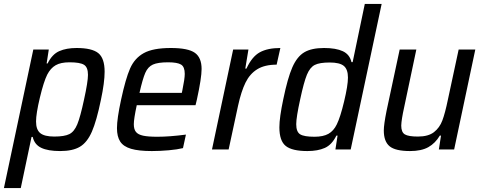

<svg xmlns="http://www.w3.org/2000/svg" viewBox="-40 -763 2464 980"><path d="M130 -510H209L198 -439H203Q226 -486 262.5 -502Q299 -518 351 -518Q429 -518 461.5 -492Q494 -466 494 -397Q494 -342 475 -253Q453 -146 429 -91Q405 -36 368 -14Q331 8 267 8Q205 8 170.5 -8.5Q136 -25 127 -64H121L66 197H-20ZM389 -255Q409 -346 409 -381Q409 -420 388.5 -432.5Q368 -445 315 -445Q270 -445 244 -430Q218 -415 201 -382Q183 -346 163.5 -264.5Q144 -183 144 -143Q144 -101 165.5 -83.5Q187 -66 237 -66Q289 -66 314 -78.5Q339 -91 354.5 -128.5Q370 -166 389 -255Z M557 -109Q557 -157 578 -254Q601 -361 624 -413.5Q647 -466 694 -492Q741 -518 832 -518Q920 -518 954.5 -493.5Q989 -469 989 -411Q989 -365 965 -255L958 -226H658Q643 -156 643 -129Q643 -103 654 -89.5Q665 -76 690.5 -70.5Q716 -65 763 -65Q825 -65 909 -76L894 -7Q866 0 821.5 4Q777 8 735 8Q668 8 629 -3.5Q590 -15 573.5 -40.5Q557 -66 557 -109ZM888 -289 891 -303Q903 -361 903 -386Q903 -422 884 -433.5Q865 -445 818 -445Q766 -445 740.5 -433.5Q715 -422 701.5 -391Q688 -360 672 -289Z M1150 -510H1228L1212 -413H1218Q1246 -474 1286 -496Q1326 -518 1391 -518L1372 -433Q1311 -433 1273 -409.5Q1235 -386 1213 -341Q1191 -296 1175 -223L1127 0H1042Z M1386 -113Q1386 -163 1406 -257Q1428 -364 1452 -419Q1476 -474 1513 -496Q1550 -518 1614 -518Q1675 -518 1710 -501.5Q1745 -485 1754 -446H1760L1822 -743H1908L1750 0H1672L1683 -71H1677Q1654 -24 1618 -8Q1582 8 1529 8Q1451 8 1418.5 -18Q1386 -44 1386 -113ZM1679 -128Q1697 -164 1716.5 -245.5Q1736 -327 1736 -367Q1736 -409 1715 -426.5Q1694 -444 1643 -444Q1591 -444 1566.5 -431.5Q1542 -419 1526.5 -381.5Q1511 -344 1492 -255Q1472 -164 1472 -129Q1472 -90 1492 -77.5Q1512 -65 1565 -65Q1610 -65 1636.5 -80Q1663 -95 1679 -128Z M1919 -97Q1919 -127 1933 -197L2000 -510H2085L2023 -216Q2009 -153 2008 -122Q2008 -88 2026.5 -77Q2045 -66 2093 -66Q2146 -66 2175 -88.5Q2204 -111 2218 -148.5Q2232 -186 2246 -254L2301 -510H2386L2278 0H2200L2211 -71H2205Q2182 -32 2146.5 -12Q2111 8 2053 8Q1978 8 1948.5 -16.5Q1919 -41 1919 -97Z"/></svg>

Font: Saira Semi Condensed
Style: Italic
Weight: 400
Width: 4
Italic angle: -12°
Designer: Hector Gatti with collaboration of the Omnibus-Type team
Foundry: Omnibus-Type
Version: Version 1.001; ttfautohint (v1.8)